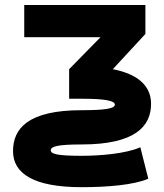

<svg xmlns="http://www.w3.org/2000/svg" viewBox="-20 -528 664 777"><path d="M310.1 56.6C526.9 56.6 591.3 -16.6 591.3 -107.9C591.3 -176.3 543.9 -227.1 436.5 -248L568.4 -390.6V-507.8H78.1V-377.4H386.7L259.8 -248V-128.4H310.1C406.7 -128.4 444.8 -120.1 444.8 -104.5C444.8 -88.9 406.7 -82 310.1 -82C93.3 -82 32.7 -7.8 32.7 83.5C32.7 174.3 116.2 229.5 310.1 229.5C416.5 229.5 522.5 220.2 580.1 195.3L547.9 67.9C488.3 94.7 381.3 102.5 310.1 102.5C213.9 102.5 185.5 95.7 185.5 80.1C185.5 64.5 213.9 56.6 310.1 56.6Z"/></svg>

Font: Giphurs ExtraBold
Style: Regular
Weight: 800
Version: Version 1.000